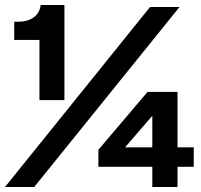

<svg xmlns="http://www.w3.org/2000/svg" viewBox="-47 -749 806 769"><path d="M111 -348V-589H10V-662H27Q64 -662 88 -679.5Q112 -697 116 -729H211V-348ZM-27 0 554 -721H672L90 0ZM563 0V-358L611 -341L454 -159H729V-81H347V-149L544 -381H664V0Z"/></svg>

Font: Mona Sans Expanded
Style: Bold
Weight: 700
Width: 7
Designer: Deni Anggara
Foundry: GitHub
Version: Version 2.000